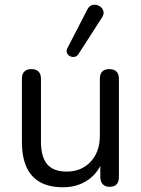

<svg xmlns="http://www.w3.org/2000/svg" viewBox="-20 -787 601 816"><path d="M248.4 8.9Q189.5 8.9 150.5 -12.8Q111.6 -34.5 92.4 -77.3Q73.1 -120.2 73.1 -184V-452Q73.1 -472.9 83.6 -483.1Q94 -493.3 113.4 -493.3Q132.8 -493.3 143.5 -483.1Q154.1 -472.9 154.1 -452V-185.2Q154.1 -120.5 180.4 -89.1Q206.7 -57.8 263.9 -57.8Q326.1 -57.8 365.2 -99.7Q404.4 -141.6 404.4 -210.3V-452Q404.4 -472.9 414.8 -483.1Q425.2 -493.3 444.6 -493.3Q464 -493.3 474.7 -483.1Q485.4 -472.9 485.4 -452V-34.8Q485.4 6.9 446.1 6.9Q427.2 6.9 416.7 -4Q406.3 -14.9 406.3 -34.8V-126.2L419.3 -112.1Q399.3 -53.3 353.9 -22.2Q308.5 8.9 248.4 8.9ZM313.2 -556.8Q306.4 -547 296.6 -545.3Q286.9 -543.5 277.6 -548.1Q268.3 -552.8 264.6 -562Q261 -571.3 266.9 -583.1L350.8 -745.9Q357.7 -760.1 368.7 -764.3Q379.8 -768.5 391 -765.8Q402.2 -763.1 410.3 -755.3Q418.3 -747.5 420 -736.2Q421.7 -725 413.9 -713.2Z"/></svg>

Font: Nunito ExtraLight
Style: Regular
Weight: 200
Designer: Vernon Adams
Foundry: Vernon Adams
Version: Version 3.602